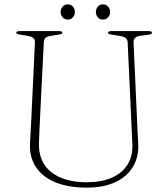

<svg xmlns="http://www.w3.org/2000/svg" viewBox="-20 -842 768 877"><path d="M580 -284 563 -650Q562.5 -661.5 554 -668.2Q545.5 -675 526.5 -678L489 -684Q479 -685.5 476.2 -687.8Q473.5 -690 473.5 -692.5Q473.5 -696 477.2 -698Q481 -700 487.5 -700H660.5Q667 -700 670.5 -698Q674 -696 674 -692.5Q674 -689.5 671 -687Q668 -684.5 658.5 -683.5L624 -679Q604.5 -677 597 -668.8Q589.5 -660.5 590 -649.5L606.5 -281.5Q607.5 -257 608.8 -234Q610 -211 611.5 -186Q614.5 -126.5 588 -81.2Q561.5 -36 507.8 -10.5Q454 15 376.5 15Q290.5 15 231.8 -9.8Q173 -34.5 143.8 -79.2Q114.5 -124 117 -184Q117.5 -200.5 119 -225.8Q120.5 -251 122 -276.8Q123.5 -302.5 124 -320.5L139.5 -648Q140.5 -662 130.8 -669.2Q121 -676.5 104 -678.5L70.5 -684Q54.5 -686.5 54.5 -692Q54.5 -696 58.2 -698Q62 -700 69 -700H250.5Q257.5 -700 261 -698Q264.5 -696 264.5 -692Q264.5 -689.5 261.5 -687.5Q258.5 -685.5 248.5 -684L215 -678.5Q197.5 -676.5 189.2 -670Q181 -663.5 180 -649L164 -325.5Q162 -285 160.5 -253Q159 -221 158 -192Q154.5 -103.5 213.2 -56.5Q272 -9.5 377 -9.5Q444 -9.5 491.2 -30.5Q538.5 -51.5 562.8 -90.5Q587 -129.5 584.5 -184Q583 -217.5 582 -241Q581 -264.5 580 -284ZM289.5 -752.5Q275 -752.5 266 -763Q257 -773.5 257 -787.5Q257 -801.5 266 -811.8Q275 -822 289.5 -822Q304 -822 313 -811.8Q322 -801.5 322 -787Q322 -773.5 313 -763Q304 -752.5 289.5 -752.5ZM450 -752.5Q435.5 -752.5 426.8 -763Q418 -773.5 418 -787.5Q418 -801.5 426.8 -811.8Q435.5 -822 450 -822Q464.5 -822 473.8 -811.8Q483 -801.5 483 -787Q483 -773.5 473.8 -763Q464.5 -752.5 450 -752.5Z"/></svg>

Font: Fraunces Thin
Style: Regular
Weight: 250
Version: Version 1.000;[b76b70a41]